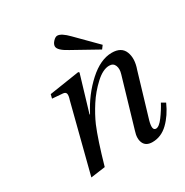

<svg xmlns="http://www.w3.org/2000/svg" viewBox="-169 -860 972 1009"><g transform="rotate(-30 317.5 -355.5)"><path d="M276 -680Q276 -694 289.5 -708.5Q303 -723 315 -723Q339 -723 379 -682L498 -562L483 -542L332 -626Q276 -656 276 -680ZM98 12 203 -397Q211 -421 208 -432.5Q205 -444 188 -445L126 -450L132 -474L315 -502L320 -497L255 -279H258Q306 -372 377.5 -437Q449 -502 518 -502Q576 -502 593 -459Q610 -416 589 -357L511 -95Q496 -40 521 -40Q540 -40 566 -75Q592 -110 611 -146L635 -132Q607 -69 565 -28.5Q523 12 470 12Q431 12 418 -16Q405 -44 419 -86L505 -379Q514 -408 505.5 -429Q497 -450 472 -450Q434 -450 389 -408.5Q344 -367 311.5 -316.5Q279 -266 258 -218Q227 -144 186 0Z"/></g></svg>

Font: Lingua Franca
Style: Italic
Weight: 400
Italic angle: -13°
Version: Version 1.19